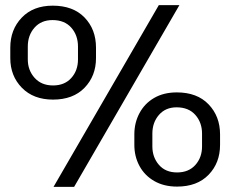

<svg xmlns="http://www.w3.org/2000/svg" viewBox="-20 -729 895 746"><path d="M185 -707Q264 -707 308.5 -661Q353 -615 353 -544V-503Q353 -434 308.5 -388Q264 -342 186 -342Q110 -342 65 -388Q20 -434 20 -503V-544Q20 -614 64.5 -660.5Q109 -707 185 -707ZM186 -397Q231 -397 257 -426Q283 -455 283 -498V-548Q283 -592 257 -621.5Q231 -651 184 -651Q140 -651 114 -621.5Q88 -592 88 -548V-498Q88 -456 114.5 -426.5Q141 -397 186 -397ZM268 -3H188L597 -709H677ZM667 -370Q746 -370 790.5 -323.5Q835 -277 835 -207V-166Q835 -96 790.5 -50Q746 -4 668 -4Q617 -4 579.5 -25.5Q542 -47 522 -84Q502 -121 502 -166V-207Q502 -252 522 -289.5Q542 -327 579 -348.5Q616 -370 667 -370ZM668 -59Q713 -59 739 -88Q765 -117 765 -160V-210Q765 -253 739 -282.5Q713 -312 666 -312Q623 -312 597.5 -282.5Q572 -253 572 -210V-160Q572 -118 597.5 -88.5Q623 -59 668 -59Z"/></svg>

Font: Freesentation 4 Regular
Style: Regular
Weight: 400
Designer: glyphs from Roboto by Christian Robertson / Hangul glyphs from Noto Sans CJK(Source Han Sans) by Jang Soo-young and Kang
Foundry: PT&
Version: Version 2.001